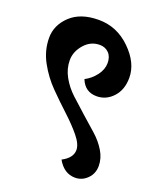

<svg xmlns="http://www.w3.org/2000/svg" viewBox="-140 -763 768 929"><g transform="rotate(20 243.5 -298.5)"><path d="M359 80Q302 80 268 20Q320 -7 320 -48Q320 -78 288 -117Q256 -156 210.5 -198Q165 -240 119.5 -286Q74 -332 42 -390.5Q10 -449 10 -514Q10 -579 62 -628Q114 -677 207.5 -677Q301 -677 371 -608.5Q441 -540 441 -464Q441 -402 406 -364Q371 -326 322 -326Q262 -326 239 -384Q272 -401 295 -431.5Q318 -462 318 -495Q318 -528 299.5 -546.5Q281 -565 253 -565Q206 -565 173.5 -527.5Q141 -490 141 -446Q141 -402 163.5 -361.5Q186 -321 220.5 -289Q255 -257 294.5 -222Q334 -187 368.5 -156.5Q403 -126 425.5 -89Q448 -52 448 -12.5Q448 27 421.5 53.5Q395 80 359 80Z"/></g></svg>

Font: Laila
Style: Bold
Weight: 700
Designer: Hitesh Malaviya
Foundry: Indian Type Foundry
Version: Version 1.302;PS 1.0;hotconv 1.0.78;makeotf.lib2.5.61930; tt